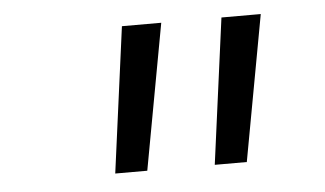

<svg xmlns="http://www.w3.org/2000/svg" viewBox="-34 -777 667 394"><g transform="rotate(-5 300.0 -580.0)"><path d="M189 -430H255L310 -730H229ZM394 -430H460L515 -730H434Z"/></g></svg>

Font: JetBrains Mono ExtraLight
Style: Italic
Weight: 240
Italic angle: -9°
Monospace: yes
Designer: Philipp Nurullin, Konstantin Bulenkov
Foundry: JetBrains
Version: Version 2.305